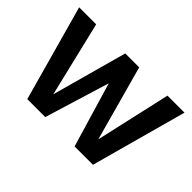

<svg xmlns="http://www.w3.org/2000/svg" viewBox="-98 -774 1013 1013"><g transform="rotate(45 408.0 -268.0)"><path d="M164 0 15 -536H142L243 -115L359 -536H463L579 -115L674 -536H801L654 0H517L409 -363L298 0Z"/></g></svg>

Font: Exo Thin SemiBold
Style: Regular
Weight: 600
Version: Version 2.000